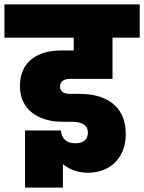

<svg xmlns="http://www.w3.org/2000/svg" viewBox="-37 -760 651 867"><path d="M-17 -590H296V-532H237C134 -532 53 -483 53 -371C53 -258 145 -216 223 -211C250 -210 268 -210 289 -210C333 -210 360 -195 360 -160C360 -133 341 -113 304 -113C265 -113 241 -132 238 -171H76V87H247V-19C266 -3 303 20 359 20C467 20 531 -54 531 -154C531 -293 427 -336 324 -336H281C252 -336 234 -346 234 -369C234 -396 257 -404 282 -404H471V-590H594V-740H-17Z"/></svg>

Font: SVN-Poppins ExtraBold
Style: Regular
Weight: 800
Designer: Ninad Kale (Devanagari), Jonny Pinhorn (Latin)
Foundry: Indian Type Foundry
Version: Version 3.002 2017; ttfautohint (v1.8.3)